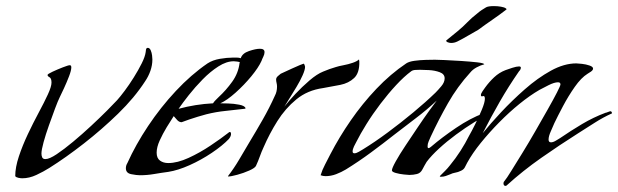

<svg xmlns="http://www.w3.org/2000/svg" viewBox="-20 -572 2028 630"><path d="M53 13Q48 13 40.5 11.5Q33 10 30 6Q30 -23 42 -59Q54 -95 71.5 -132Q89 -169 107 -202.5Q125 -236 137 -262Q149 -288 149 -301Q149 -315 142.5 -318.5Q136 -322 136 -326Q136 -329 152 -336.5Q168 -344 186 -351Q204 -358 209 -358Q214 -358 214 -351Q214 -341 206.5 -321.5Q199 -302 190 -282.5Q181 -263 176 -253Q170 -241 160.5 -215.5Q151 -190 140.5 -160.5Q130 -131 123 -105.5Q116 -80 116 -68Q116 -61 118.5 -55.5Q121 -50 129 -50Q142 -50 166 -66Q190 -82 220 -107Q250 -132 279 -159Q308 -186 331 -209Q354 -232 364 -243Q374 -254 389 -274Q404 -294 419 -318Q434 -342 445 -364Q456 -386 458 -401Q458 -403 459 -409Q460 -415 465 -415Q471 -415 474.5 -407Q478 -399 479 -390Q480 -381 480 -377Q480 -358 473.5 -339.5Q467 -321 456 -305Q421 -251 367.5 -199Q314 -147 255 -101Q196 -55 142 -21Q123 -9 99.5 2Q76 13 53 13Z M439 3Q428 3 410.5 -0.5Q393 -4 393 -20Q393 -29 398 -37Q425 -97 466 -158.5Q507 -220 557 -273.5Q607 -327 661 -364Q678 -375 701.5 -379Q725 -383 744 -383Q751 -383 757.5 -383Q764 -383 770 -381Q775 -397 797 -404.5Q819 -412 833 -412Q848 -412 848 -401Q848 -394 844 -386Q840 -378 838 -372Q828 -350 804.5 -321.5Q781 -293 753 -268Q725 -243 703 -233Q710 -233 728.5 -232.5Q747 -232 765 -228.5Q783 -225 786 -217Q785 -215 782 -215Q750 -211 719.5 -208Q689 -205 657 -197Q643 -193 629 -189Q615 -185 601 -180L576 -171Q568 -171 561.5 -178Q555 -185 550 -191Q540 -176 527 -154.5Q514 -133 504 -111Q494 -89 494 -71Q494 -53 505 -45Q516 -37 532 -37Q562 -37 599 -54Q636 -71 671 -94.5Q706 -118 729 -136Q732 -139 734 -139Q738 -139 738 -132Q738 -125 731 -116Q710 -94 675 -70.5Q640 -47 602 -30Q564 -13 532 -8Q509 -5 486 -1Q463 3 439 3ZM566 -215Q621 -230 679 -233Q682 -238 687.5 -243.5Q693 -249 697 -253Q722 -276 742 -304Q762 -332 766 -365L767 -367Q767 -369 758 -370Q749 -371 747 -371Q723 -371 696.5 -354Q670 -337 645 -311.5Q620 -286 599.5 -260Q579 -234 566 -215Z M730 7Q730 7 729 7Q728 7 728 6Q748 -20 764.5 -48Q781 -76 797 -103Q820 -141 842 -179.5Q864 -218 882 -258Q889 -271 889 -288Q889 -294 887.5 -300Q886 -306 886 -311Q886 -317 891.5 -322Q897 -327 901 -330Q903 -331 914 -336Q925 -341 939 -347.5Q953 -354 964 -358.5Q975 -363 976 -363Q978 -363 979.5 -358.5Q981 -354 981 -353Q981 -343 973 -325Q965 -307 953 -287Q941 -267 930 -249.5Q919 -232 913 -222Q927 -240 949 -263.5Q971 -287 995.5 -308Q1020 -329 1040 -337Q1061 -346 1082 -352Q1091 -355 1107 -358Q1123 -361 1137.5 -366Q1152 -371 1158 -377L1159 -370Q1160 -333 1142 -316Q1124 -299 1096.5 -293.5Q1069 -288 1040 -283Q989 -276 952.5 -246Q916 -216 890 -174.5Q864 -133 845 -89Q838 -74 832.5 -58.5Q827 -43 820 -28Q817 -21 798 -12.5Q779 -4 758.5 1.5Q738 7 730 7Z M1048 6Q1040 6 1032 3Q1037 -14 1046.5 -32Q1056 -50 1064 -66Q1093 -122 1131 -177Q1169 -232 1215 -280.5Q1261 -329 1313 -364Q1322 -370 1340 -372.5Q1358 -375 1377.5 -375.5Q1397 -376 1407 -376Q1413 -376 1438 -375Q1463 -374 1493 -372Q1523 -370 1545.5 -367.5Q1568 -365 1569 -361Q1557 -358 1544 -351Q1531 -344 1523 -334Q1481 -288 1450 -233.5Q1419 -179 1393 -123Q1390 -116 1386.5 -108Q1383 -100 1383 -92Q1383 -86 1386 -86Q1388 -86 1391 -88Q1394 -90 1395 -91Q1430 -121 1476.5 -152.5Q1523 -184 1566 -200Q1567 -201 1575 -204Q1583 -207 1584 -207Q1587 -207 1588 -204.5Q1589 -202 1590 -200Q1567 -190 1537 -171.5Q1507 -153 1476.5 -130.5Q1446 -108 1420.5 -84.5Q1395 -61 1380 -41Q1376 -35 1373 -29Q1370 -23 1366 -16Q1360 -4 1348 -1Q1336 2 1323 2Q1319 2 1305 0.5Q1291 -1 1278.5 -4.5Q1266 -8 1266 -13Q1266 -20 1278.5 -42.5Q1291 -65 1311 -95Q1331 -125 1351.5 -155.5Q1372 -186 1389 -209.5Q1406 -233 1413 -242Q1381 -212 1345.5 -185Q1310 -158 1275 -131Q1237 -101 1197 -71.5Q1157 -42 1115 -16Q1100 -7 1083 -0.5Q1066 6 1048 6ZM1143 -69Q1149 -69 1157.5 -74Q1166 -79 1171 -82Q1210 -106 1252.5 -137.5Q1295 -169 1336 -203Q1377 -237 1409 -268Q1417 -276 1428 -289Q1439 -302 1439 -315Q1439 -329 1423 -335Q1407 -341 1387.5 -342Q1368 -343 1358 -343Q1352 -343 1343 -342.5Q1334 -342 1329 -338Q1306 -321 1280 -293Q1254 -265 1228.5 -231.5Q1203 -198 1182.5 -165Q1162 -132 1149 -106Q1146 -101 1141.5 -91.5Q1137 -82 1137 -75Q1137 -69 1143 -69ZM1460 -431Q1456 -431 1450 -433Q1444 -435 1444 -439L1482 -470Q1499 -484 1513.5 -499Q1528 -514 1545 -527Q1553 -534 1560.5 -539Q1568 -544 1575 -548Q1582 -552 1601 -552Q1613 -552 1624 -550Q1635 -548 1639 -545Q1642 -544 1642 -541Q1620 -524 1596 -507.5Q1572 -491 1549 -474Q1536 -467 1517.5 -456Q1499 -445 1481 -436Q1471 -431 1460 -431Z M1639 38Q1632 38 1632 29Q1632 25 1636 21Q1642 14 1657.5 -11Q1673 -36 1694 -70Q1715 -104 1736.5 -141.5Q1758 -179 1777 -212.5Q1796 -246 1807.5 -268.5Q1819 -291 1819 -295Q1819 -302 1811 -302Q1799 -302 1780 -292.5Q1761 -283 1750 -277Q1719 -259 1685 -231.5Q1651 -204 1618 -170.5Q1585 -137 1557.5 -103Q1530 -69 1513 -38Q1509 -30 1505 -22.5Q1501 -15 1491 -11Q1483 -7 1474 -5.5Q1465 -4 1457 0Q1450 3 1442.5 5.5Q1435 8 1427 8Q1423 8 1423 7Q1423 6 1423.5 6Q1424 6 1424 5Q1432 -3 1440.5 -11.5Q1449 -20 1456 -29Q1475 -52 1491 -77Q1507 -102 1520 -128Q1527 -140 1539 -164Q1551 -188 1561 -212Q1571 -236 1571 -248Q1571 -259 1564.5 -256.5Q1558 -254 1558 -260Q1558 -265 1563.5 -273Q1569 -281 1572 -285Q1585 -303 1601.5 -318.5Q1618 -334 1639 -342Q1647 -345 1661 -349.5Q1675 -354 1683 -354Q1689 -354 1689 -350Q1689 -344 1683 -338Q1649 -289 1620 -238.5Q1591 -188 1564 -135Q1588 -165 1624 -203.5Q1660 -242 1702 -279Q1744 -316 1787.5 -340Q1831 -364 1871 -364Q1876 -364 1889.5 -362.5Q1903 -361 1914.5 -357Q1926 -353 1926 -347Q1926 -342 1919 -337Q1912 -332 1908 -330Q1887 -317 1866 -287Q1845 -257 1827.5 -224Q1810 -191 1799 -168Q1795 -158 1787.5 -141.5Q1780 -125 1780 -114Q1780 -105 1788 -105Q1795 -105 1804 -110.5Q1813 -116 1818 -119Q1853 -143 1890 -165Q1927 -187 1967 -202Q1969 -202 1975 -204.5Q1981 -207 1982 -207Q1988 -207 1988 -200Q1959 -187 1931 -169Q1903 -151 1876 -134Q1816 -96 1756 -54Q1696 -12 1643 36Q1641 38 1639 38Z"/></svg>

Font: My Soul
Style: Regular
Weight: 400
Designer: Robert E. Leuschke
Foundry: Robert E. Leuschke
Version: Version 1.010; ttfautohint (v1.8.4.7-5d5b)